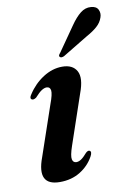

<svg xmlns="http://www.w3.org/2000/svg" viewBox="-81 -740 558 802"><g transform="rotate(-10 198.0 -339.0)"><path d="M190 -60Q199.5 -60 210 -66.8Q220.5 -73.5 236.5 -92Q246 -100.5 252.5 -97Q262 -91.5 251.5 -72.5Q231.5 -36 194.5 -13Q157.5 10 108 10Q9.5 10 52 -104.5L124.5 -316.5Q140 -358 137.8 -373.5Q135.5 -389 121 -389Q111.5 -389 100 -381.8Q88.5 -374.5 70.5 -354.5Q59.5 -347 52.5 -350Q41.5 -355.5 53.5 -372Q79.5 -412.5 118.8 -437.8Q158 -463 200 -463Q244.5 -463 261.2 -432.5Q278 -402 255 -340.5L183.5 -130.5Q169.5 -89.5 172.8 -74.8Q176 -60 190 -60ZM275 -626Q296 -656.5 316.8 -673Q337.5 -689.5 361.5 -687.5Q384.5 -686 392 -670.5Q399.5 -655 393.5 -638Q386.5 -616.5 368.5 -600.8Q350.5 -585 324 -570.5L215 -504.5Q201.5 -499 197 -505.5Q194 -509 196.2 -513.2Q198.5 -517.5 202.5 -522Z"/></g></svg>

Font: Fraunces 72pt SemiBold
Style: Italic
Weight: 600
Italic angle: -16°
Version: Version 1.000;[b76b70a41]